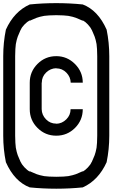

<svg xmlns="http://www.w3.org/2000/svg" viewBox="-62 -853 748 1207"><path d="M382.5 -333.3Q381.7 -369.2 355.4 -396.2Q329.2 -423.3 291.7 -423.3V-424.2Q255 -423.3 227.9 -397.1Q200.8 -370.8 200.8 -333.3H200V-166.7Q200.8 -130 227.1 -102.9Q253.3 -75.8 291.7 -75.8V-75Q327.5 -75.8 354.6 -102.5Q381.7 -129.2 381.7 -166.7H458.3Q458.3 -97.5 409.6 -48.8Q360.8 0 291.7 0Q222.5 0 173.8 -48.8Q125 -97.5 125 -166.7V-333.3Q125 -402.5 173.8 -451.2Q222.5 -500 291.7 -500Q360 -500 409.2 -450.8Q458.3 -401.7 458.3 -333.3ZM458.3 225.8Q473.3 217.5 490.4 199.6Q507.5 181.7 513.3 166.7H514.2Q516.7 160.8 523.8 144.6Q530.8 128.3 532.9 122.9Q535 117.5 539.2 102.5Q543.3 87.5 545 75.8Q546.7 64.2 547.9 44.2Q549.2 24.2 549.2 0V-500Q549.2 -524.2 547.9 -544.2Q546.7 -564.2 545 -575.8Q543.3 -587.5 539.2 -602.5Q535 -617.5 532.9 -622.9Q530.8 -628.3 523.8 -644.6Q516.7 -660.8 514.2 -666.7H513.3Q507.5 -680.8 490.8 -698.8Q474.2 -716.7 458.3 -725V-722.5Q452.5 -725 436.2 -732.1Q420 -739.2 414.6 -741.2Q409.2 -743.3 394.2 -747.5Q379.2 -751.7 367.5 -753.3Q355.8 -755 335.8 -756.2Q315.8 -757.5 291.7 -757.5Q267.5 -757.5 247.5 -756.2Q227.5 -755 215.8 -753.3Q204.2 -751.7 189.2 -747.5Q174.2 -743.3 168.8 -741.2Q163.3 -739.2 147.1 -732.1Q130.8 -725 125 -722.5V-725Q109.2 -716.7 91.7 -698.8Q74.2 -680.8 69.2 -666.7H68.3Q65.8 -660.8 58.8 -644.6Q51.7 -628.3 49.6 -622.9Q47.5 -617.5 43.3 -602.5Q39.2 -587.5 37.5 -575.8Q35.8 -564.2 34.6 -544.2Q33.3 -524.2 33.3 -500V0Q33.3 24.2 34.6 44.2Q35.8 64.2 37.5 75.8Q39.2 87.5 43.3 102.5Q47.5 117.5 49.6 122.9Q51.7 128.3 58.8 144.6Q65.8 160.8 68.3 166.7H69.2Q75 180.8 92.1 199.2Q109.2 217.5 125 225.8V223.3Q130.8 225.8 147.1 232.9Q163.3 240 168.8 242.1Q174.2 244.2 189.2 248.3Q204.2 252.5 215.8 254.2Q227.5 255.8 247.5 257.1Q267.5 258.3 291.7 258.3Q315.8 258.3 335.8 257.1Q355.8 255.8 367.5 254.2Q379.2 252.5 394.2 248.3Q409.2 244.2 414.6 242.1Q420 240 436.2 232.9Q452.5 225.8 458.3 223.3ZM458.3 325Q376.7 333.3 291.7 333.3Q206.7 333.3 125 325Q29.2 288.3 -25 166.7Q-41.7 85 -41.7 0V-500Q-41.7 -585 -25 -666.7Q26.7 -780.8 125 -825Q206.7 -833.3 291.7 -833.3Q376.7 -833.3 458.3 -825Q554.2 -788.3 608.3 -666.7Q625 -585 625 -500V0Q625 85 608.3 166.7Q556.7 280.8 458.3 325Z"/></svg>

Font: 0xA000-Mono
Style: Mono
Weight: 400
Version: Version 0.1